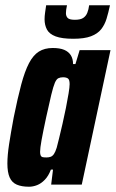

<svg xmlns="http://www.w3.org/2000/svg" viewBox="-20 -700 439 728"><path d="M90 8Q62 8 43.5 0Q25 -8 16.5 -27.5Q8 -47 8 -80Q8 -111 14.5 -153.5Q21 -196 32 -255Q47 -329 60.5 -379.5Q74 -430 90 -460.5Q106 -491 127.5 -504.5Q149 -518 180 -518Q207 -518 223.5 -511Q240 -504 248.5 -490.5Q257 -477 257 -457H266L282 -510H399L290 0H174L181 -57H173Q164 -33 150 -18.5Q136 -4 120.5 2Q105 8 90 8ZM156 -103Q165 -103 172 -105.5Q179 -108 184.5 -116Q190 -124 195 -140Q198 -151 204 -175.5Q210 -200 217 -230.5Q224 -261 230 -291Q236 -321 240 -345.5Q244 -370 244 -381Q244 -398 237.5 -402.5Q231 -407 219 -407Q209 -407 201.5 -403.5Q194 -400 188 -386Q182 -372 174.5 -341Q167 -310 155 -255Q143 -199 137.5 -168.5Q132 -138 132 -124Q132 -115 134.5 -110Q137 -105 142.5 -104Q148 -103 156 -103ZM258 -553Q215 -553 191 -562Q167 -571 158 -588Q149 -605 149 -627Q149 -639 151 -652.5Q153 -666 155 -680H234Q232 -671 231 -663.5Q230 -656 230 -650Q230 -639 236.5 -632Q243 -625 264 -625Q285 -625 295.5 -632Q306 -639 311 -651.5Q316 -664 318 -680H397Q391 -652 384 -629Q377 -606 363.5 -589Q350 -572 325 -562.5Q300 -553 258 -553Z"/></svg>

Font: Saira ExtraCondensed ExtraBold
Style: Italic
Weight: 800
Width: 2
Italic angle: -12°
Designer: Hector Gatti with collaboration of the Omnibus-Type team
Foundry: Omnibus-Type
Version: Version 1.101